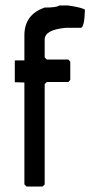

<svg xmlns="http://www.w3.org/2000/svg" viewBox="-20 -682 357 703"><path d="M69.3 -379.9V-6.8L77.1 1H135.7L143.6 -6.8V-374L151.4 -381.8H230.5L237.3 -389.6V-456.1L230.5 -463.9H151.4L143.6 -471.7V-537.1Q143.6 -573.2 220.7 -580.1H275.4Q289.1 -580.1 291 -646.5Q281.2 -654.3 228.5 -662.1H197.3Q188.5 -654.3 143.6 -654.3Q69.3 -628.9 69.3 -552.7V-460.9H34.2V-380.9Z"/></svg>

Font: Urdu Khush Khati
Style: Regular
Weight: 400
Version: Version 001.500